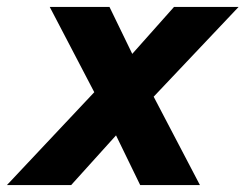

<svg xmlns="http://www.w3.org/2000/svg" viewBox="-62 -536 711 556"><path d="M-42 0 211 -269 82 -516H255L321 -380L442 -516H629L383 -256L517 0H344L274 -144L144 0Z"/></svg>

Font: Red Hat Mono
Style: Italic
Weight: 300
Italic angle: -12°
Monospace: yes
Designer: Pentagram, MCKL
Foundry: Pentagram, MCKL
Version: Version 1.023